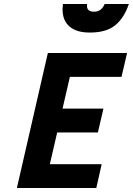

<svg xmlns="http://www.w3.org/2000/svg" viewBox="-20 -947 669 967"><path d="M295 -900Q295 -909 297 -927H419L418 -918Q418 -888 454 -888Q473 -888 486.5 -898.5Q500 -909 507 -927H629Q605 -856 560 -819.5Q515 -783 432 -783Q365 -783 330 -813.5Q295 -844 295 -900ZM221 -680H620L592 -560H332L295 -400H501L473 -280H268L231 -120H492L465 0H65Z"/></svg>

Font: Cairo
Style: Bold Italic
Weight: 700
Italic angle: -13°
Designer: Mohamed Gaber, Accademia di Belle Arti di Urbino and others
Foundry: Kief Type Foundry, Accademia di Belle Arti di Urbino and others
Version: Version 3.011